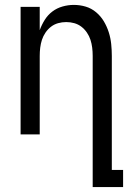

<svg xmlns="http://www.w3.org/2000/svg" viewBox="-20 -548 540 783"><path d="M358 215V-320Q358 -337 356 -353.5Q354 -370 349 -385.5Q344 -401 334.5 -415Q325 -429 312 -439Q299 -449 283 -453.5Q267 -458 250 -458Q233 -458 217 -453.5Q201 -449 188 -439Q175 -429 165.5 -415Q156 -401 151 -385.5Q146 -370 144 -353.5Q142 -337 142 -320V0H64V-520H142V-425Q150 -447 162.5 -467Q175 -487 193.5 -501Q212 -515 235 -521.5Q258 -528 281 -528Q306 -528 329.5 -521Q353 -514 372 -498Q391 -482 403.5 -461Q416 -440 423.5 -416.5Q431 -393 433.5 -368.5Q436 -344 436 -320V145H482V215Z"/></svg>

Font: Moesevka
Style: Regular
Weight: 400
Monospace: yes
Designer: Belleve Invis
Foundry: Belleve Invis
Version: Version 32.5.0; ttfautohint (v1.8.4)